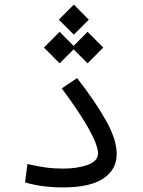

<svg xmlns="http://www.w3.org/2000/svg" viewBox="-20 -816 626 838"><path d="M255.9 2Q211.9 2 170.2 -3.2Q128.4 -8.3 89.4 -20L99.6 -100.1Q141.6 -90.3 178.2 -85.2Q214.8 -80.1 254.9 -80.1Q317.9 -80.1 362.8 -96.4Q407.7 -112.8 407.7 -146.5Q407.7 -182.6 365.5 -257.3Q323.2 -332 249.5 -430.2L316.4 -475.1Q393.6 -376.5 441.4 -292Q489.3 -207.5 489.3 -144Q489.3 -75.7 430.9 -36.9Q372.6 2 255.9 2ZM362.3 -539.6 301.3 -600.6 240.2 -539.6 171.9 -608.4 240.2 -677.2 301.3 -615.7 362.3 -677.2 430.7 -608.4ZM302.2 -664.6 236.8 -730 302.2 -795.9 367.7 -730Z"/></svg>

Font: Cascadia Mono NF SemiLight
Style: Regular
Weight: 350
Monospace: yes
Designer: Aaron Bell
Foundry: Saja Typeworks
Version: Version 2404.023; ttfautohint (v1.8.4)